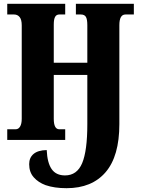

<svg xmlns="http://www.w3.org/2000/svg" viewBox="-20 -734 745 1007"><path d="M219 237Q181 223 157 196Q133 169 133 127Q133 93 156 73.5Q179 54 225 53Q228 120 251 153Q274 186 321 186Q384 186 411 121.5Q438 57 438 -83V-341H262V-111Q262 -56 291 -56H322V0H18V-56H62Q77 -56 85.5 -70.5Q94 -85 94 -111V-601Q94 -631 83 -644.5Q72 -658 54 -658H18V-714H322V-658H291Q276 -658 269 -645.5Q262 -633 262 -605V-405H438V-602Q438 -633 430.5 -645.5Q423 -658 404 -658H378V-714H682V-658H638Q606 -658 606 -602V-83Q606 85 534 169Q462 253 329 253Q265 253 219 237Z"/></svg>

Font: Noto Serif CondBlack
Style: Regular
Weight: 900
Width: 3
Designer: Monotype Design Team
Foundry: Monotype Imaging Inc.
Version: Version 1.001